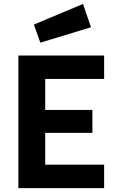

<svg xmlns="http://www.w3.org/2000/svg" viewBox="-20 -965 594 985"><path d="M153.8 -838.9 405.8 -944.8 446.8 -825.2 187 -746.1ZM74.2 0V-680.2H514.2V-560.1H211.9V-400.9H454.1V-283.2H211.9V-120.1H514.2V0Z"/></svg>

Font: TitilliumWeb-Bold
Style: Bold
Weight: 700
Version: Version 1.001;PS 57.000;hotconv 1.0.70;makeotf.lib2.5.55311